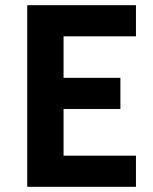

<svg xmlns="http://www.w3.org/2000/svg" viewBox="-20 -720 589 740"><path d="M225 -300V-120H504V0H85V-700H504V-580H225V-420H444V-300Z"/></svg>

Font: Quantico
Style: Bold
Weight: 700
Designer: Matt Desmond
Foundry: MADtype
Version: Version 2.002